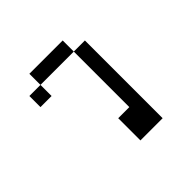

<svg xmlns="http://www.w3.org/2000/svg" viewBox="-132 -632 764 764"><g transform="rotate(-45 250.0 -250.0)"><path d="M312.5 -437.5H125V-500H312.5ZM62.5 -437.5H125V-375H62.5ZM250 -125H312.5V-437.5H375V0H250Z"/></g></svg>

Font: 寒蝉点阵体 16px
Style: Regular
Weight: 400
Designer: Designed by Warren2060
Foundry: ChillType
Version: Version 1.000